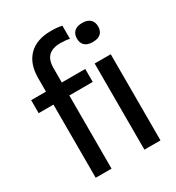

<svg xmlns="http://www.w3.org/2000/svg" viewBox="-193 -934 961 1050"><g transform="rotate(-30 287.0 -409.0)"><path d="M290.5 -818Q331 -818 359 -811.5V-728.5Q333.5 -734.5 302.5 -734.5Q251.5 -734.5 226.2 -710.2Q201 -686 201 -634V-544H349V-462H201V0H101V-462H7.5V-544H101V-629Q101 -719.5 150 -768.8Q199 -818 290.5 -818ZM526.5 -710Q526.5 -681.5 509.5 -666Q492.5 -650.5 459.5 -650.5Q426.5 -650.5 409.5 -666Q392.5 -681.5 392.5 -710Q392.5 -738.5 409.5 -754.5Q426.5 -770.5 459.5 -770.5Q492.5 -770.5 509.5 -754.5Q526.5 -738.5 526.5 -710ZM408.5 0V-544H510V0Z"/></g></svg>

Font: Encode Sans Semi Condensed Medium
Style: Regular
Weight: 500
Width: 4
Designer: Multiple Designers
Foundry: Impallari Type
Version: Version 2.000